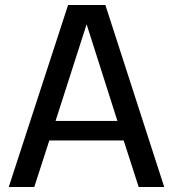

<svg xmlns="http://www.w3.org/2000/svg" viewBox="-20 -747 691 767"><path d="M252 -727H401L636 0H534L474 -186H177L117 0H15ZM326 -650 202 -264H449Z"/></svg>

Font: BM YEONSUNG
Style: Regular
Weight: 400
Designer: Bongjin Kim; Myungsoo Han; Jaehyun Keum; Jihee Min; Dokyung Lee; Chorong Kim; Jooyeon Kang; Sang-a Kim;
Foundry: Sandoll Communications Inc.
Version: Version 1.000;PS 1;hotconv 16.6.51;makeotf.lib2.5.65220